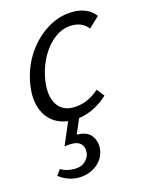

<svg xmlns="http://www.w3.org/2000/svg" viewBox="-104 -485 589 791"><g transform="rotate(-15 190.5 -90.0)"><path d="M172 8Q122 8 88 -17Q54 -42 41.5 -87.5Q29 -133 41 -192Q54 -257 90 -309Q126 -361 177 -392Q228 -423 285 -423Q316 -423 340.5 -412.5Q365 -402 381 -380L336 -338Q324 -354 307 -362Q290 -370 267 -370Q229 -370 196 -346.5Q163 -323 139.5 -283.5Q116 -244 106 -197Q91 -126 113 -84Q135 -42 186 -42Q217 -42 246 -54.5Q275 -67 297 -88L322 -56Q292 -27 253 -9.5Q214 8 172 8ZM153 0H200L164 84L131 76Q139 72 149.5 71Q160 70 171 70Q217 70 235 98.5Q253 127 246 160Q238 198 206 220.5Q174 243 133 243Q109 243 86.5 234.5Q64 226 49 213L66 189Q78 196 93 200Q108 204 123 204Q153 204 168.5 190.5Q184 177 189 160Q192 147 189.5 133.5Q187 120 175 110.5Q163 101 139 101Q132 101 125.5 101.5Q119 102 109 104Z"/></g></svg>

Font: Ysabeau
Style: Italic
Weight: 400
Italic angle: -12°
Designer: Christian Thalmann (Catharsis Fonts)
Version: Version 2.000;gftools[0.9.27.dev2+g8671c4b]